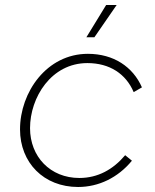

<svg xmlns="http://www.w3.org/2000/svg" viewBox="-20 -740 621 767"><path d="M292 7C374 7 451 -30 507 -98L480 -120C432 -63 371 -29 297 -29C181 -29 100 -114 100 -228C100 -351 185 -488 329 -488C418 -488 483 -445 514 -372L547 -391C511 -473 434 -525 331 -525C167 -525 60 -372 60 -223C60 -90 155 7 292 7ZM357 -591 446 -720H404L325 -591Z"/></svg>

Font: Fixel Display ExtraLight
Style: Italic
Weight: 200
Italic angle: -10°
Designer: AlfaBravo + MacPaw
Foundry: Kyrylo Tkachov, Marchela Mozhyna, Serhii Makarenko, Maria Weinstein, Zakhar Kryvoshyya
Version: Version 1.210;Glyphs 3.2 (3217)